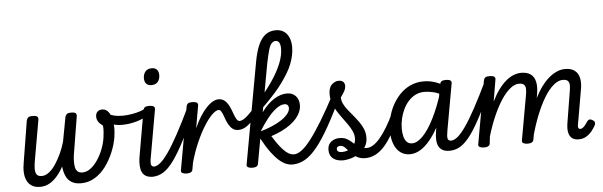

<svg xmlns="http://www.w3.org/2000/svg" viewBox="-58 -1210 4522 1441"><g transform="rotate(-5 2203.5 -489.5)"><path d="M193 19Q155 19 130.5 4Q106 -11 93 -38Q80 -65 78.5 -101Q77 -137 85 -178L135 -486Q138 -499 147 -507.5Q156 -516 180 -516Q209 -516 217 -507Q225 -498 222 -483L169 -181Q163 -148 162.5 -120.5Q162 -93 172.5 -77Q183 -61 211 -61Q239 -61 266.5 -82.5Q294 -104 317.5 -140Q341 -176 360.5 -218.5Q380 -261 392 -304L426 -486Q429 -499 438 -507.5Q447 -516 470 -516Q499 -516 506.5 -507Q514 -498 511 -483L464 -196Q461 -173 460.5 -149Q460 -125 464 -105Q468 -85 481 -73Q494 -61 518 -61Q549 -61 578.5 -83Q608 -105 632.5 -141.5Q657 -178 674 -221.5Q691 -265 697 -308Q699 -325 701.5 -350Q704 -375 701 -398Q677 -415 666.5 -432Q656 -449 656 -469Q656 -492 669 -505.5Q682 -519 705 -519Q735 -519 754.5 -492Q774 -465 781 -421Q783 -404 784 -385.5Q785 -367 783.5 -346.5Q782 -326 779 -305Q770 -249 746 -191.5Q722 -134 686.5 -86Q651 -38 603.5 -9.5Q556 19 500 19Q457 19 429 2Q401 -15 387 -46.5Q373 -78 369 -119Q347 -78 320 -47Q293 -16 261.5 1.5Q230 19 193 19Z M845 -391Q805 -391 778 -401Q751 -411 721 -432Q709 -439 708.5 -450Q708 -461 714 -470.5Q720 -480 729 -485Q738 -490 746 -484Q765 -472 791 -465.5Q817 -459 853 -459Q890 -459 926.5 -465.5Q963 -472 992 -482Q1021 -492 1033 -505Q1043 -516 1053.5 -507.5Q1064 -499 1067 -484Q1070 -469 1056 -457Q1019 -426 960.5 -408.5Q902 -391 845 -391Z M1042 17Q1009 17 989 5.5Q969 -6 960 -26.5Q951 -47 949.5 -75Q948 -103 953 -135L1014 -486Q1018 -503 1027.5 -509Q1037 -515 1057 -515Q1084 -515 1094 -507Q1104 -499 1100 -482L1040 -141Q1030 -93 1034.5 -75.5Q1039 -58 1060 -58Q1074 -58 1081 -46.5Q1088 -35 1086.5 -20.5Q1085 -6 1074 5.5Q1063 17 1042 17ZM1090 -669Q1066 -669 1052 -683Q1038 -697 1038 -725Q1038 -754 1054 -774.5Q1070 -795 1103 -795Q1127 -795 1141 -781Q1155 -767 1155 -738Q1155 -709 1139 -689Q1123 -669 1090 -669Z M1037 17Q1023 17 1016 5.5Q1009 -6 1010.5 -20.5Q1012 -35 1023 -46.5Q1034 -58 1055 -58Q1077 -58 1104 -80Q1131 -102 1166 -152Q1201 -202 1246.5 -285.5Q1292 -369 1351 -493Q1358 -506 1372 -506Q1386 -506 1396 -496.5Q1406 -487 1400 -474Q1338 -333 1289.5 -238.5Q1241 -144 1200.5 -88Q1160 -32 1121 -7.5Q1082 17 1037 17Z M1295 15Q1276 15 1263.5 8Q1251 1 1255 -15L1339 -486Q1343 -503 1352.5 -509Q1362 -515 1382 -515Q1409 -515 1419 -507Q1429 -499 1425 -482L1396 -317Q1419 -369 1443.5 -407Q1468 -445 1492.5 -470Q1517 -495 1539.5 -507Q1562 -519 1581 -519Q1600 -519 1608 -507Q1616 -495 1615 -479Q1614 -463 1604 -451Q1594 -439 1575 -439Q1556 -439 1527.5 -412Q1499 -385 1467 -334.5Q1435 -284 1404 -214.5Q1373 -145 1350 -62L1341 -11Q1339 2 1328 8.5Q1317 15 1295 15Z M1711 -277Q1687 -277 1670.5 -288.5Q1654 -300 1642.5 -319Q1631 -338 1623 -358.5Q1615 -379 1608.5 -397.5Q1602 -416 1594 -427.5Q1586 -439 1576 -439Q1557 -439 1548.5 -451Q1540 -463 1541 -479Q1542 -495 1552 -507Q1562 -519 1581 -519Q1606 -519 1623.5 -506.5Q1641 -494 1653 -474Q1665 -454 1673.5 -431Q1682 -408 1689.5 -388Q1697 -368 1706 -355.5Q1715 -343 1727 -343Q1739 -343 1756 -353Q1773 -363 1793 -382Q1813 -401 1836 -427Q1842 -434 1849.5 -431Q1857 -428 1863 -419Q1869 -410 1871 -400.5Q1873 -391 1866 -385Q1835 -351 1809.5 -326.5Q1784 -302 1760.5 -289.5Q1737 -277 1711 -277Z M1789 15Q1771 15 1758.5 8Q1746 1 1750 -15L1887 -771Q1901 -850 1923.5 -900.5Q1946 -951 1978.5 -974.5Q2011 -998 2055 -998Q2090 -998 2115 -981.5Q2140 -965 2153.5 -934.5Q2167 -904 2167 -862Q2167 -831 2160.5 -800Q2154 -769 2141.5 -736.5Q2129 -704 2109 -670.5Q2089 -637 2063.5 -601.5Q2038 -566 2005 -529Q1972 -492 1933.5 -453Q1895 -414 1849 -373L1860 -460Q1890 -491 1916 -522Q1942 -553 1964.5 -583.5Q1987 -614 2005.5 -643.5Q2024 -673 2038.5 -701.5Q2053 -730 2063 -757Q2073 -784 2078 -809Q2083 -834 2083 -857Q2083 -878 2079 -891Q2075 -904 2067 -911Q2059 -918 2047 -918Q2030 -918 2016.5 -903.5Q2003 -889 1992.5 -852Q1982 -815 1969 -750L1835 -11Q1833 2 1822.5 8.5Q1812 15 1789 15ZM2091 17Q2070 17 2046 7.5Q2022 -2 1994.5 -25.5Q1967 -49 1935.5 -91Q1904 -133 1869 -198H1857L1867 -249Q1921 -264 1965 -283Q2009 -302 2039.5 -323Q2070 -344 2086.5 -366Q2103 -388 2103 -408Q2103 -422 2095 -430.5Q2087 -439 2072 -439Q2043 -439 2008.5 -413Q1974 -387 1939.5 -343Q1905 -299 1872 -244L1841 -270Q1868 -344 1909 -399.5Q1950 -455 1999 -486.5Q2048 -518 2098 -518Q2138 -518 2162.5 -492Q2187 -466 2187 -424Q2187 -398 2176.5 -372.5Q2166 -347 2146 -323.5Q2126 -300 2097 -279Q2068 -258 2032 -240.5Q1996 -223 1953 -209Q1983 -160 2007 -130Q2031 -100 2049.5 -84.5Q2068 -69 2083 -63.5Q2098 -58 2110 -58Q2126 -58 2132 -46.5Q2138 -35 2135 -20.5Q2132 -6 2121 5.5Q2110 17 2091 17Z M2092 17Q2073 17 2066.5 5.5Q2060 -6 2063.5 -20.5Q2067 -35 2079 -46.5Q2091 -58 2110 -58Q2137 -58 2168.5 -81Q2200 -104 2239.5 -155Q2279 -206 2330.5 -290.5Q2382 -375 2447 -499Q2454 -513 2468.5 -511.5Q2483 -510 2493 -500Q2503 -490 2497 -476Q2432 -338 2378.5 -243Q2325 -148 2278.5 -91Q2232 -34 2187 -8.5Q2142 17 2092 17Z M2475 19Q2426 19 2398.5 -3.5Q2371 -26 2371 -68Q2371 -108 2397.5 -129Q2424 -150 2460 -150Q2490 -150 2510 -140.5Q2530 -131 2545.5 -117.5Q2561 -104 2576 -90.5Q2591 -77 2611 -67.5Q2631 -58 2660 -58Q2674 -58 2681 -46.5Q2688 -35 2686.5 -20.5Q2685 -6 2674.5 5.5Q2664 17 2642 17Q2603 17 2577 0.5Q2551 -16 2532.5 -37Q2514 -58 2497.5 -74.5Q2481 -91 2461 -91Q2449 -91 2441.5 -85.5Q2434 -80 2434 -69Q2434 -56 2444 -50Q2454 -44 2470 -44Q2489 -44 2507.5 -49.5Q2526 -55 2542 -66.5Q2558 -78 2567.5 -96.5Q2577 -115 2577 -140Q2577 -165 2565.5 -191Q2554 -217 2535.5 -243.5Q2517 -270 2496.5 -297.5Q2476 -325 2457.5 -354.5Q2439 -384 2427.5 -416Q2416 -448 2416 -483Q2416 -534 2440.5 -556.5Q2465 -579 2491 -579Q2516 -579 2527 -567Q2538 -555 2538 -537Q2538 -516 2525 -494Q2512 -472 2498 -453Q2498 -428 2510 -403.5Q2522 -379 2541 -355.5Q2560 -332 2580.5 -307.5Q2601 -283 2620 -256.5Q2639 -230 2651 -201Q2663 -172 2663 -138Q2663 -100 2647.5 -72.5Q2632 -45 2608 -27Q2584 -9 2558 1Q2532 11 2509.5 15Q2487 19 2475 19Z M2642 17Q2628 17 2621 5.5Q2614 -6 2615.5 -20.5Q2617 -35 2628 -46.5Q2639 -58 2660 -58Q2683 -58 2708.5 -74Q2734 -90 2760.5 -121.5Q2787 -153 2815 -199Q2843 -245 2871 -306Q2877 -319 2890.5 -319Q2904 -319 2914 -310Q2924 -301 2918 -287Q2886 -211 2854 -153.5Q2822 -96 2789 -58.5Q2756 -21 2719.5 -2Q2683 17 2642 17Z M2978 17Q2937 17 2906.5 -5.5Q2876 -28 2859.5 -70.5Q2843 -113 2843 -171Q2843 -220 2855 -269.5Q2867 -319 2891 -363.5Q2915 -408 2949 -443Q2983 -478 3028 -498.5Q3073 -519 3128 -519Q3169 -519 3210 -506Q3251 -493 3288 -467L3278 -393Q3233 -422 3195 -431Q3157 -440 3126 -440Q3090 -440 3059.5 -425Q3029 -410 3005.5 -384Q2982 -358 2966 -324.5Q2950 -291 2941.5 -254Q2933 -217 2933 -181Q2933 -146 2940 -119.5Q2947 -93 2962 -78Q2977 -63 3001 -63Q3040 -63 3082.5 -106.5Q3125 -150 3166.5 -232Q3208 -314 3244 -427L3274 -372Q3237 -245 3188.5 -158.5Q3140 -72 3086.5 -27.5Q3033 17 2978 17ZM3277 17Q3243 17 3223 5Q3203 -7 3193.5 -27.5Q3184 -48 3183 -75.5Q3182 -103 3187 -135L3249 -486Q3253 -503 3263 -509Q3273 -515 3293 -515Q3320 -515 3329.5 -507Q3339 -499 3335 -482L3274 -141Q3265 -94 3269 -76Q3273 -58 3295 -58Q3309 -58 3316 -46.5Q3323 -35 3321 -20.5Q3319 -6 3308.5 5.5Q3298 17 3277 17Z M3277 17Q3263 17 3256 5.5Q3249 -6 3250.5 -20.5Q3252 -35 3263 -46.5Q3274 -58 3295 -58Q3317 -58 3344 -80Q3371 -102 3406 -152Q3441 -202 3486.5 -285.5Q3532 -369 3591 -493Q3598 -506 3612 -506Q3626 -506 3636 -496.5Q3646 -487 3640 -474Q3578 -333 3529.5 -238.5Q3481 -144 3440.5 -88Q3400 -32 3361 -7.5Q3322 17 3277 17Z M4250 16Q4220 16 4203 4Q4186 -8 4178.5 -28Q4171 -48 4171.5 -73Q4172 -98 4177 -124L4214 -351Q4219 -378 4218 -397.5Q4217 -417 4206 -428Q4195 -439 4168 -439Q4134 -439 4098 -408.5Q4062 -378 4028 -322Q3994 -266 3964.5 -192Q3935 -118 3912 -32H3875Q3897 -157 3932 -249Q3967 -341 4010.5 -401Q4054 -461 4101 -490Q4148 -519 4192 -519Q4238 -519 4265 -498.5Q4292 -478 4300 -439Q4308 -400 4296 -342L4255 -105Q4251 -87 4252 -77.5Q4253 -68 4257.5 -64.5Q4262 -61 4268 -61Q4277 -61 4286 -67Q4295 -73 4304.5 -84.5Q4314 -96 4326 -114Q4332 -123 4340.5 -125Q4349 -127 4361 -121Q4377 -113 4380.5 -103.5Q4384 -94 4380 -83Q4369 -61 4351 -38Q4333 -15 4307.5 0.5Q4282 16 4250 16ZM3535 15Q3516 15 3503.5 8Q3491 1 3495 -15L3579 -486Q3583 -503 3592.5 -509Q3602 -515 3622 -515Q3649 -515 3659 -507Q3669 -499 3665 -482L3638 -322Q3663 -373 3690.5 -410.5Q3718 -448 3746.5 -472Q3775 -496 3804.5 -507.5Q3834 -519 3862 -519Q3908 -519 3934.5 -499Q3961 -479 3969 -439.5Q3977 -400 3966 -342L3910 -11Q3907 2 3896.5 8.5Q3886 15 3864 15Q3845 15 3832.5 8Q3820 1 3824 -15L3884 -351Q3889 -378 3888 -397.5Q3887 -417 3876 -428Q3865 -439 3838 -439Q3806 -439 3771.5 -411Q3737 -383 3704 -332.5Q3671 -282 3641 -213.5Q3611 -145 3587 -64L3581 -11Q3579 2 3568 8.5Q3557 15 3535 15Z"/></g></svg>

Font: Playwrite DE VA
Style: Regular
Weight: 400
Designer: Veronika Burian, José Scaglione
Foundry: TypeTogether
Version: Version 1.002